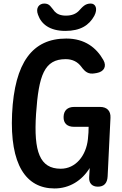

<svg xmlns="http://www.w3.org/2000/svg" viewBox="-20 -1013 689 1081"><path d="M338 -355C337 -319 358 -299 397 -299H479L478 -265C477 -265 478 -256 475 -230C465 -136 406 -63 322 -63C204 -63 169 -159 183 -372C198 -589 229 -680 350 -680C389 -680 418 -664 438 -637C459 -608 478 -594 513 -600L525 -602C564 -609 583 -638 562 -675C523 -744 458 -796 353 -796C163 -796 62 -662 48 -372C35 -86 126 48 287 48C371 48 441 4 485 -67L482 -15C480 18 498 38 531 38C565 38 584 19 586 -20L602 -350C604 -389 582 -411 543 -411H398C360 -411 339 -391 338 -355ZM194 -930C212 -878 259 -839 348 -839C433 -839 482 -871 511 -924C532 -964 518 -993 491 -993C460 -993 446 -976 423 -951C408 -936 386 -925 351 -925C321 -925 301 -934 288 -948C266 -974 260 -993 229 -993C201 -993 179 -969 194 -930Z"/></svg>

Font: 寒蝉团圆体 Round
Style: Regular
Weight: 500
Designer: 寒蝉字型
Version: Version 2.700;Glyphs 3.1.1 (3135)